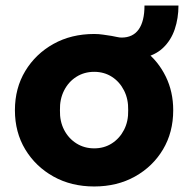

<svg xmlns="http://www.w3.org/2000/svg" viewBox="-20 -665 681 695"><path d="M34 -266Q34 -346 71.5 -408Q109 -470 173.5 -506Q238 -542 321 -542Q338 -542 354 -539.5Q370 -537 384 -535Q395 -533 404 -531Q413 -529 420 -529Q461 -529 482 -558.5Q503 -588 503 -645H626Q626 -599 612.5 -559Q599 -519 570 -491.5Q541 -464 494 -455L507 -479Q553 -443 580 -388Q607 -333 607 -266Q607 -186 570 -124Q533 -62 468.5 -26Q404 10 321 10Q238 10 173.5 -26Q109 -62 71.5 -124Q34 -186 34 -266ZM444 -266Q445 -306 429 -337.5Q413 -369 385 -387Q357 -405 321 -405Q285 -405 256.5 -387Q228 -369 212 -337.5Q196 -306 197 -266Q196 -226 212 -195Q228 -164 256.5 -146Q285 -128 321 -128Q357 -128 385 -146Q413 -164 429 -195Q445 -226 444 -266Z"/></svg>

Font: Mach
Style: Bold
Weight: 700
Version: Version 1.002